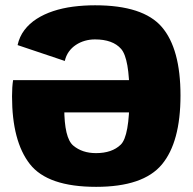

<svg xmlns="http://www.w3.org/2000/svg" viewBox="-20 -701 731 726"><path d="M343.5 5.5Q521.5 5.5 592 -79Q662.5 -163.5 662.5 -340Q662.5 -516.5 592 -598.8Q521.5 -681 339.5 -681L339 -552Q406.5 -552 438 -516Q469.5 -480 469.5 -337.5Q469.5 -186 436.5 -154Q403.5 -122 343 -122Q291 -122 257 -150.5Q223 -179 223 -293L217 -276H487V-398H29.5Q25.5 -372.5 25.5 -337Q25.5 -167 92.8 -80.8Q160 5.5 343.5 5.5ZM225 -470.5Q229.5 -490.5 240.5 -505.8Q251.5 -521 267 -531.2Q282.5 -541.5 301 -546.8Q319.5 -552 339 -552L351.5 -628.5L339.5 -681Q296.5 -681 256.2 -675.8Q216 -670.5 181.2 -659Q146.5 -647.5 118.8 -629.8Q91 -612 72.2 -587.2Q53.5 -562.5 46.5 -530.5Z"/></svg>

Font: Anybody UltraCondensed Thin ExtraBold
Style: Regular
Weight: 800
Version: Version 1.111